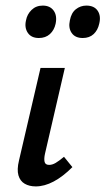

<svg xmlns="http://www.w3.org/2000/svg" viewBox="-20 -661 378 687"><path d="M108 6Q85 6 68.5 -3.5Q52 -13 46 -33.5Q40 -54 48 -87L125 -418H212L141 -111Q137 -93 139.5 -82Q142 -71 156 -71Q167 -71 179 -78Q191 -85 209 -100L239 -63Q205 -29 172 -11.5Q139 6 108 6ZM119 -525Q92 -525 79.5 -543.5Q67 -562 73 -588Q77 -610 93 -625.5Q109 -641 133 -641Q159 -641 172 -623Q185 -605 179 -576Q174 -553 158.5 -539Q143 -525 119 -525ZM276 -525Q249 -525 236.5 -543Q224 -561 230 -588Q235 -615 251.5 -628Q268 -641 289 -641Q317 -641 329.5 -622.5Q342 -604 335 -576Q330 -553 315 -539Q300 -525 276 -525Z"/></svg>

Font: Ysabeau Infant SemiBold
Style: Italic
Weight: 600
Italic angle: -12°
Designer: Christian Thalmann (Catharsis Fonts)
Version: Version 2.002; featfreeze: ss01,ss02,lnum